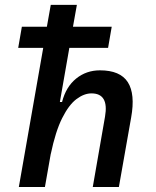

<svg xmlns="http://www.w3.org/2000/svg" viewBox="-20 -752 626 772"><path d="M353 0 402.3 -283.2Q418.5 -376.5 347.7 -376.5Q317.9 -376.5 287.4 -353.5Q256.8 -330.6 230 -277.1Q203.1 -223.6 184.1 -132.3L184.6 -136.2L160.6 0H55.7L153.8 -559.6H53.2L67.9 -644.5H168.5L184.1 -732.4H289.1L273.4 -644.5H429.2L414.6 -559.6H258.8L220.7 -341.8H229.5Q245.1 -402.8 286.1 -436Q327.1 -469.2 381.8 -469.2Q463.4 -469.2 493.9 -421.6Q524.4 -374 507.3 -279.3L458 0Z"/></svg>

Font: Cascadia Code NF
Style: Italic
Weight: 400
Italic angle: -10°
Monospace: yes
Designer: Aaron Bell
Foundry: Saja Typeworks
Version: Version 2404.023; ttfautohint (v1.8.4)